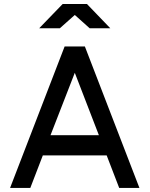

<svg xmlns="http://www.w3.org/2000/svg" viewBox="-20 -930 740 950"><path d="M399.9 -700.2 669.9 0H569.8L507.8 -161.1H191.9L129.9 0H29.8L299.8 -700.2ZM230 -261.2H469.2L350.1 -569.8ZM525.9 -790H423.8L350.1 -856L275.9 -790H173.8L290 -910.2H410.2Z"/></svg>

Font: Aldrich
Style: Regular
Weight: 400
Designer: Matthew Desmond
Foundry: Matthew Desmond
Version: Version 1.001 2011